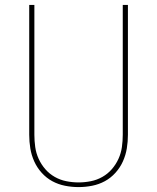

<svg xmlns="http://www.w3.org/2000/svg" viewBox="-20 -755 640 782"><path d="M300 7Q272 7 244.5 1.5Q217 -4 193 -17Q169 -30 150 -51Q131 -72 119.5 -97.5Q108 -123 103.5 -150.5Q99 -178 99 -206V-735H120V-206Q120 -181 123.5 -156Q127 -131 137.5 -108Q148 -85 164.5 -66Q181 -47 203 -34.5Q225 -22 250 -17Q275 -12 300 -12Q325 -12 350 -17Q375 -22 397 -34.5Q419 -47 435.5 -66Q452 -85 462.5 -108Q473 -131 476.5 -156Q480 -181 480 -206V-735H501V-206Q501 -178 496.5 -150.5Q492 -123 480.5 -97.5Q469 -72 450 -51Q431 -30 407 -17Q383 -4 355.5 1.5Q328 7 300 7Z"/></svg>

Font: Iosevka Thin Extended
Style: Regular
Weight: 100
Width: 7
Monospace: yes
Designer: Belleve Invis
Foundry: Belleve Invis
Version: Version 32.5.0; ttfautohint (v1.8.4)